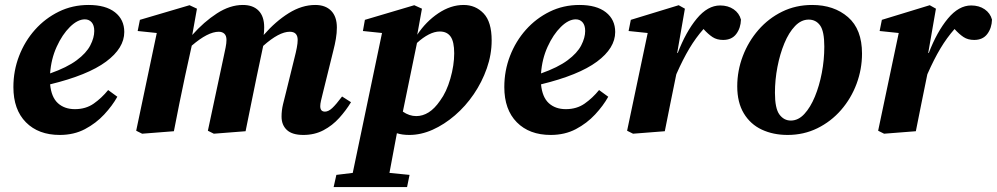

<svg xmlns="http://www.w3.org/2000/svg" viewBox="-20 -529 4019 774"><path d="M322 -451Q293 -451 262 -420.5Q231 -390 208.5 -340.5Q186 -291 182 -233Q250 -257 289 -286Q328 -315 344 -346Q360 -377 360 -404Q360 -427 349.5 -439Q339 -451 322 -451ZM221 15Q135 15 84.5 -36Q34 -87 34 -178Q34 -244 57 -303.5Q80 -363 121 -409Q162 -455 217 -482Q272 -509 337 -509Q406 -509 443.5 -479.5Q481 -450 481 -400Q481 -335 407.5 -280.5Q334 -226 182 -189Q187 -137 213.5 -113Q240 -89 282 -89Q326 -89 358 -111.5Q390 -134 416 -166L453 -139Q433 -103 400 -67.5Q367 -32 322.5 -8.5Q278 15 221 15Z M1203 15Q1158 15 1136.5 -5Q1115 -25 1115 -59Q1115 -84 1121 -109Q1127 -134 1133 -157L1167 -295Q1173 -318 1176.5 -336.5Q1180 -355 1180 -368Q1180 -401 1148 -401Q1105 -401 1041 -344L1015 -221Q1004 -166 992.5 -111Q981 -56 970 0L842 10L818 -2L881 -297Q886 -320 889.5 -337.5Q893 -355 893 -368Q893 -385 884.5 -393Q876 -401 862 -401Q818 -401 753 -345L726 -222Q714 -167 703 -111.5Q692 -56 681 0L553 10L529 -2L612 -396L535 -404L544 -449L744 -508L774 -494L755 -388Q802 -441 854.5 -475Q907 -509 959 -509Q1000 -509 1022.5 -486Q1045 -463 1045 -419Q1045 -410 1044.5 -402.5Q1044 -395 1043 -388Q1091 -443 1144 -476Q1197 -509 1251 -509Q1292 -509 1315 -485.5Q1338 -462 1338 -418Q1338 -396 1334 -372.5Q1330 -349 1324 -326L1281 -152Q1277 -136 1274 -123Q1271 -110 1271 -101Q1271 -79 1290 -79Q1304 -79 1319.5 -93.5Q1335 -108 1359 -140L1395 -117Q1375 -84 1347.5 -53.5Q1320 -23 1284 -4Q1248 15 1203 15Z M1753 -402Q1732 -402 1708.5 -390Q1685 -378 1661 -356L1604 -79Q1630 -61 1658 -61Q1684 -61 1708 -76Q1732 -91 1754 -123Q1780 -158 1795.5 -212Q1811 -266 1811 -314Q1811 -361 1796.5 -381.5Q1782 -402 1753 -402ZM1630 15Q1601 15 1580 8Q1572 51 1564.5 90.5Q1557 130 1550 168L1631 176L1621 225H1325L1336 176L1402 168L1520 -396L1443 -404L1451 -449L1650 -508L1681 -494L1662 -389Q1697 -442 1747 -475.5Q1797 -509 1849 -509Q1897 -509 1929.5 -475Q1962 -441 1962 -366Q1962 -309 1942.5 -253.5Q1923 -198 1890 -149.5Q1857 -101 1814 -64Q1771 -27 1724 -6Q1677 15 1630 15Z M2301 -451Q2272 -451 2241 -420.5Q2210 -390 2187.5 -340.5Q2165 -291 2161 -233Q2229 -257 2268 -286Q2307 -315 2323 -346Q2339 -377 2339 -404Q2339 -427 2328.5 -439Q2318 -451 2301 -451ZM2200 15Q2114 15 2063.5 -36Q2013 -87 2013 -178Q2013 -244 2036 -303.5Q2059 -363 2100 -409Q2141 -455 2196 -482Q2251 -509 2316 -509Q2385 -509 2422.5 -479.5Q2460 -450 2460 -400Q2460 -335 2386.5 -280.5Q2313 -226 2161 -189Q2166 -137 2192.5 -113Q2219 -89 2261 -89Q2305 -89 2337 -111.5Q2369 -134 2395 -166L2432 -139Q2412 -103 2379 -67.5Q2346 -32 2301.5 -8.5Q2257 15 2200 15Z M2508 -2 2591 -396 2514 -404 2523 -449 2716 -508 2741 -494 2710 -316 2712 -315Q2745 -401 2789 -454Q2833 -507 2883 -507Q2915 -507 2937.5 -491.5Q2960 -476 2967 -450Q2966 -416 2948 -392Q2930 -368 2895 -368Q2870 -368 2852.5 -379.5Q2835 -391 2816 -412Q2785 -377 2759 -333.5Q2733 -290 2707 -231L2706 -228Q2694 -169 2682.5 -112.5Q2671 -56 2660 0L2532 10Z M3155 15Q3097 15 3051 -6.5Q3005 -28 2978.5 -72Q2952 -116 2952 -181Q2952 -244 2974.5 -303Q2997 -362 3037.5 -408.5Q3078 -455 3133 -482Q3188 -509 3254 -509Q3342 -509 3398.5 -460Q3455 -411 3455 -313Q3455 -250 3433 -191Q3411 -132 3370.5 -85.5Q3330 -39 3275 -12Q3220 15 3155 15ZM3168 -43Q3198 -43 3222.5 -69.5Q3247 -96 3265 -139.5Q3283 -183 3293 -235.5Q3303 -288 3303 -341Q3303 -403 3286 -426.5Q3269 -450 3240 -450Q3210 -450 3185 -424Q3160 -398 3142 -354.5Q3124 -311 3114 -259Q3104 -207 3104 -155Q3104 -92 3122 -67.5Q3140 -43 3168 -43Z M3520 -2 3603 -396 3526 -404 3535 -449 3728 -508 3753 -494 3722 -316 3724 -315Q3757 -401 3801 -454Q3845 -507 3895 -507Q3927 -507 3949.5 -491.5Q3972 -476 3979 -450Q3978 -416 3960 -392Q3942 -368 3907 -368Q3882 -368 3864.5 -379.5Q3847 -391 3828 -412Q3797 -377 3771 -333.5Q3745 -290 3719 -231L3718 -228Q3706 -169 3694.5 -112.5Q3683 -56 3672 0L3544 10Z"/></svg>

Font: Source Serif 4 SmText
Style: Bold Italic
Weight: 700
Italic angle: -12°
Designer: Frank Grießhammer
Foundry: Adobe
Version: Version 4.005;hotconv 1.1.0;makeotfexe 2.6.0